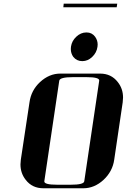

<svg xmlns="http://www.w3.org/2000/svg" viewBox="-20 -1010 681 1030"><path d="M89.8 -127.9Q89.8 -136.2 91.8 -153.8L138.2 -460.9Q147 -525.4 194.8 -569.8Q244.1 -615.2 303.2 -615.2H517.1Q576.7 -615.2 611.8 -569.8Q640.1 -534.2 640.1 -486.8Q640.1 -478.5 638.2 -460.9L592.8 -153.8Q584 -90.3 535.2 -44.9Q486.3 0 426.8 0H212.9Q152.8 0 118.2 -44.9Q89.8 -80.6 89.8 -127.9ZM217.8 -38.1Q214.8 -19 287.1 -19H358.9Q430.7 -19 432.1 -38.1L512.2 -577.1Q515.1 -596.2 443.8 -596.2H372.1Q300.8 -596.2 297.9 -577.1ZM319.8 -971.2 321.8 -990.2H608.9L606 -971.2ZM359.9 -747.1Q359.9 -755.9 360.8 -759.8Q365.2 -790.5 389.2 -813Q413.6 -835.9 442.9 -835.9H444.8Q473.1 -835.9 490.2 -813Q503.9 -793.9 503.9 -771Q503.9 -762.7 502.9 -758.8Q498.5 -727.1 474.1 -704.1Q450.7 -682.1 421.9 -682.1H420.9Q391.6 -682.1 373 -705.1Q359.9 -723.6 359.9 -747.1Z"/></svg>

Font: Hjet
Style: Italic
Weight: 400
Designer: T. Christopher White
Version: Version 1.2